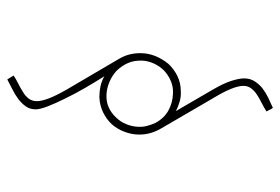

<svg xmlns="http://www.w3.org/2000/svg" viewBox="-144 -630 787 540"><g transform="rotate(-90 250.0 -359.5)"><path d="M175 -316Q169 -329 166 -341.5Q163 -354 164 -367Q165 -383 171.5 -399Q178 -415 191 -428Q202 -440 218 -447.5Q234 -455 255 -454Q273 -453 290.5 -445.5Q308 -438 321 -426Q335 -412 343 -394Q351 -376 350 -353Q349 -336 341.5 -320Q334 -304 322 -292Q309 -280 292.5 -273Q276 -266 257 -267Q231 -268 209.5 -280Q188 -292 175 -316ZM273 -16Q284 -25 292 -37.5Q300 -50 300 -67Q300 -81 293 -103Q286 -125 269 -154L208 -259Q221 -252 235.5 -248Q250 -244 264 -245Q287 -245 306.5 -254.5Q326 -264 341 -280Q355 -297 363 -317Q371 -337 371 -359Q371 -374 367.5 -388.5Q364 -403 356 -417L268 -567Q252 -595 244 -615.5Q236 -636 236 -650Q236 -663 243 -672.5Q250 -682 262 -689Q273 -696 285 -702Q297 -708 308 -715Q305 -720 302.5 -724.5Q300 -729 297 -733Q284 -726 269 -718.5Q254 -711 242 -702Q229 -692 221 -680.5Q213 -669 213 -653Q213 -641 221.5 -619Q230 -597 243 -571Q256 -544 272.5 -515.5Q289 -487 306 -460Q292 -468 277.5 -471Q263 -474 247 -474Q224 -473 204.5 -463.5Q185 -454 171 -439Q157 -423 149.5 -402.5Q142 -382 142 -362Q142 -345 146.5 -329.5Q151 -314 160 -299L245 -153Q262 -125 270.5 -104Q279 -83 279 -69Q279 -56 271.5 -46.5Q264 -37 253 -30Q242 -23 230 -17Q218 -11 207 -4Q210 1 212 5.5Q214 10 217 14Q231 8 245.5 1Q260 -6 273 -16Z"/></g></svg>

Font: Josefin Slab ExtraLight
Style: Regular
Weight: 250
Designer: Santiago Orozco
Foundry: Typemade
Version: Version 2.000